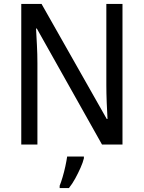

<svg xmlns="http://www.w3.org/2000/svg" viewBox="-20 -785 730 975"><path d="M602 -51H498L167 -640H163Q165 -603 167.5 -556.5Q170 -510 170 -464V-51H88V-765H191L522 -181H526Q524 -212 522 -262Q520 -312 520 -353V-765H602ZM406 19Q401 40 389 67Q377 94 362 121.5Q347 149 330 170H283V158Q290 141 298 114Q306 87 312 59Q318 31 321 10H406Z"/></svg>

Font: Noto Sans Tamil UI SemiCondensed
Style: Regular
Weight: 400
Width: 4
Designer: Jelle Bosma - Monotype Design Team
Foundry: Monotype Imaging Inc.
Version: Version 2.004; ttfautohint (v1.8.4.7-5d5b)